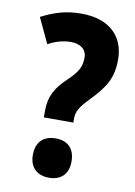

<svg xmlns="http://www.w3.org/2000/svg" viewBox="-84 -779 596 846"><g transform="rotate(10 214.0 -355.5)"><path d="M212 -724C144 -724 94 -709 33 -678L86 -565C118 -583 153 -593 187 -593C228 -593 258 -574 258 -535C258 -495 245 -470 201 -428C150 -380 127 -339 127 -275V-245H259V-265C259 -292 270 -315 311 -357C378 -426 405 -470 405 -553C405 -653 340 -724 212 -724ZM195 13C247 13 281 -17 281 -74C281 -133 248 -163 195 -163C142 -163 108 -133 108 -74C108 -17 143 13 195 13Z"/></g></svg>

Font: Noto Sans Malayalam Condensed ExtraBold
Style: Regular
Weight: 800
Width: 3
Designer: Jelle Bosma - Monotype Design Team
Foundry: Monotype Imaging Inc.
Version: Version 2.104